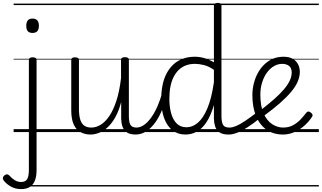

<svg xmlns="http://www.w3.org/2000/svg" viewBox="-94 -910 2218 1323"><path d="M51 393Q12 393 -19 375.5Q-50 358 -70 332Q-76 323 -74 314Q-72 305 -63 298Q-52 290 -44 291.5Q-36 293 -29 300Q-13 319 7.5 331.5Q28 344 51 344Q83 344 94 323Q105 302 105 262V-496Q105 -506 111.5 -510.5Q118 -515 131 -515Q145 -515 151.5 -510.5Q158 -506 158 -496V262Q158 306 146 335.5Q134 365 110.5 379Q87 393 51 393ZM130 -683Q108 -683 97.5 -695Q87 -707 87 -732Q87 -757 97.5 -769.5Q108 -782 130 -782Q152 -782 163 -769.5Q174 -757 174 -732Q174 -707 163 -695Q152 -683 130 -683ZM0 365H305V375H0ZM0 -20H305V0H0ZM0 -505H305V-500H0ZM0 -885H305V-875H0Z M530 17Q493 17 462.5 1.5Q432 -14 414.5 -51Q397 -88 397 -150V-496Q397 -506 403.5 -510.5Q410 -515 422 -515Q436 -515 443 -510.5Q450 -506 450 -496V-159Q450 -116 458.5 -87.5Q467 -59 485.5 -45Q504 -31 536 -31Q567 -31 598.5 -49.5Q630 -68 658 -108.5Q686 -149 707.5 -214Q729 -279 740 -372V-497Q740 -507 746.5 -511.5Q753 -516 767 -516Q780 -516 787 -511.5Q794 -507 794 -497V-109Q794 -68 805 -49.5Q816 -31 847 -31Q856 -31 860.5 -23.5Q865 -16 864.5 -7Q864 2 858 9.5Q852 17 841 17Q818 17 800 11.5Q782 6 769 -7Q756 -20 749 -40.5Q742 -61 741 -92V-207Q724 -143 699 -99.5Q674 -56 645 -30.5Q616 -5 586.5 6Q557 17 530 17ZM265 365H936V375H265ZM265 -20H936V0H265ZM265 -505H936V-500H265ZM265 -885H936V-875H265Z M840 17Q829 17 823.5 9.5Q818 2 818.5 -7Q819 -16 826 -23.5Q833 -31 846 -31Q873 -31 899 -49.5Q925 -68 948.5 -101Q972 -134 991 -177.5Q1010 -221 1024 -272Q1027 -282 1035 -284Q1043 -286 1050 -281.5Q1057 -277 1055 -266Q1045 -212 1026 -161.5Q1007 -111 979 -70.5Q951 -30 916 -6.5Q881 17 840 17ZM935 365V375ZM935 -20V0ZM935 -505V-500ZM935 -885V-875Z M1183 17Q1132 17 1095 -11.5Q1058 -40 1037.5 -94.5Q1017 -149 1017 -227Q1017 -278 1026 -323Q1035 -368 1054 -404Q1073 -440 1100.5 -465.5Q1128 -491 1165 -505Q1202 -519 1248 -519Q1282 -519 1314.5 -509.5Q1347 -500 1380 -481V-871Q1380 -881 1386.5 -885.5Q1393 -890 1407 -890Q1420 -890 1426 -885.5Q1432 -881 1432 -871V-109Q1432 -70 1442.5 -50.5Q1453 -31 1486 -31Q1494 -31 1498 -23.5Q1502 -16 1501.5 -7Q1501 2 1496 9.5Q1491 17 1480 17Q1457 17 1438.5 11.5Q1420 6 1407 -7.5Q1394 -21 1387.5 -42Q1381 -63 1380 -93V-186Q1358 -112 1328 -67Q1298 -22 1261.5 -2.5Q1225 17 1183 17ZM1192 -33Q1232 -33 1269 -64Q1306 -95 1335 -163.5Q1364 -232 1380 -344V-429Q1343 -454 1310 -462Q1277 -470 1249 -470Q1216 -470 1188.5 -460Q1161 -450 1139.5 -430Q1118 -410 1103 -381Q1088 -352 1080.5 -314Q1073 -276 1073 -228Q1073 -175 1085 -130.5Q1097 -86 1123 -59.5Q1149 -33 1192 -33ZM936 365H1577V375H936ZM936 -20H1577V0H936ZM936 -505H1577V-500H936ZM936 -885H1577V-875H936Z M1482 17Q1471 17 1465.5 9.5Q1460 2 1460.5 -7Q1461 -16 1468 -23.5Q1475 -31 1488 -31Q1507 -31 1532.5 -41.5Q1558 -52 1594 -76Q1630 -100 1682 -140Q1690 -146 1697.5 -143.5Q1705 -141 1709.5 -133.5Q1714 -126 1713.5 -117.5Q1713 -109 1705 -102Q1650 -57 1608.5 -31Q1567 -5 1536.5 6Q1506 17 1482 17ZM1577 365V375ZM1577 -20V0ZM1577 -505V-500ZM1577 -885V-875Z M1856 17Q1789 17 1741.5 -17Q1694 -51 1669.5 -112Q1645 -173 1645 -255Q1645 -304 1659.5 -351.5Q1674 -399 1701.5 -436.5Q1729 -474 1768.5 -496.5Q1808 -519 1859 -519Q1899 -519 1923.5 -504.5Q1948 -490 1960 -466.5Q1972 -443 1972 -415Q1972 -382 1957.5 -348Q1943 -314 1912.5 -277.5Q1882 -241 1836 -200.5Q1790 -160 1726 -113L1693 -144Q1751 -188 1793 -225Q1835 -262 1862.5 -294.5Q1890 -327 1903 -355.5Q1916 -384 1916 -410Q1916 -441 1898 -455.5Q1880 -470 1850 -470Q1821 -470 1794 -454.5Q1767 -439 1746 -410.5Q1725 -382 1712.5 -343Q1700 -304 1700 -258Q1700 -177 1723 -127Q1746 -77 1782 -54Q1818 -31 1857 -31Q1897 -31 1927 -48Q1957 -65 1979.5 -89.5Q2002 -114 2017 -134Q2024 -142 2032 -141.5Q2040 -141 2048 -134Q2056 -128 2059 -120.5Q2062 -113 2056 -105Q2037 -75 2006.5 -47Q1976 -19 1937.5 -1Q1899 17 1856 17ZM1577 365H2103V375H1577ZM1577 -20H2103V0H1577ZM1577 -505H2103V-500H1577ZM1577 -885H2103V-875H1577Z"/></svg>

Font: Playwrite GB S Guides
Style: Regular
Weight: 400
Designer: Veronika Burian, José Scaglione
Foundry: TypeTogether
Version: Version 1.003